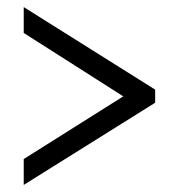

<svg xmlns="http://www.w3.org/2000/svg" viewBox="-20 -629 505 542"><path d="M47 -107 418 -339V-376L47 -609V-536L328 -357L47 -180Z"/></svg>

Font: Noto Serif Armenian Condensed SemiBold
Style: Regular
Weight: 600
Width: 3
Designer: Monotype Design Team
Foundry: Monotype Imaging Inc.
Version: Version 2.008